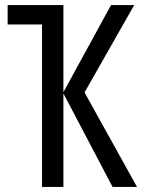

<svg xmlns="http://www.w3.org/2000/svg" viewBox="-20 -734 558 754"><path d="M507 -714H416L229 -372V-714H10V-638H145V0H229V-367L422 0H518L312 -371Z"/></svg>

Font: Noto Sans UI Condensed
Style: Regular
Weight: 400
Width: 3
Designer: Monotype Design Team
Foundry: Monotype Imaging Inc.
Version: Version 1.901